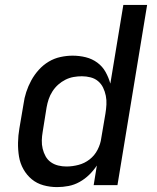

<svg xmlns="http://www.w3.org/2000/svg" viewBox="-20 -755 640 783"><path d="M213 8Q184 8 157 0.5Q130 -7 109.5 -24Q89 -41 75.5 -65Q62 -89 57.5 -116.5Q53 -144 53.5 -173Q54 -202 59 -231L76 -331Q79 -355 87 -379.5Q95 -404 107.5 -427Q120 -450 138 -470Q156 -490 178.5 -503.5Q201 -517 226.5 -522.5Q252 -528 276 -528Q304 -528 330 -521.5Q356 -515 377 -499.5Q398 -484 410.5 -461.5Q423 -439 430 -414L483 -735H580L459 0H362L375 -80Q361 -59 343.5 -42Q326 -25 304.5 -13Q283 -1 259.5 3.5Q236 8 213 8ZM251 -76Q275 -76 300 -82.5Q325 -89 345.5 -105Q366 -121 378 -144.5Q390 -168 393 -192L410 -292Q413 -310 414 -328.5Q415 -347 411.5 -364.5Q408 -382 400.5 -397.5Q393 -413 380 -424Q367 -435 349.5 -439.5Q332 -444 314 -444Q297 -444 280 -441Q263 -438 247 -430Q231 -422 217.5 -410Q204 -398 194 -382.5Q184 -367 178.5 -350.5Q173 -334 170 -317L154 -217Q151 -200 150.5 -182.5Q150 -165 154 -148.5Q158 -132 166 -117.5Q174 -103 187.5 -93.5Q201 -84 217.5 -80Q234 -76 251 -76Z"/></svg>

Font: Iosevka Aile Medium
Style: Italic
Weight: 500
Italic angle: -9°
Designer: Belleve Invis
Foundry: Belleve Invis
Version: Version 31.1.0; ttfautohint (v1.8.4)